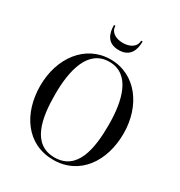

<svg xmlns="http://www.w3.org/2000/svg" viewBox="-222 -1118 1194 1277"><g transform="rotate(30 375.0 -479.5)"><path d="M289.5 -969H278.5C278.5 -908 298 -840 388 -840C478 -840 498.5 -908 498.5 -969H487C487 -920 441.5 -895 388 -895C334.5 -895 289.5 -920 289.5 -969ZM375.5 10C578.5 10 695 -162 695 -375C695 -588 568.5 -760 375.5 -760C182 -760 55.5 -588 55.5 -375C55.5 -162 172.5 10 375.5 10ZM375.5 -742C539.5 -742 580.5 -556.5 580.5 -375C580.5 -193.5 549.5 -8 375.5 -8C201.5 -8 170 -193.5 170 -375C170 -556.5 211.5 -742 375.5 -742Z"/></g></svg>

Font: Bodoni* 11
Style: Regular
Weight: 400
Version: Version 2.3